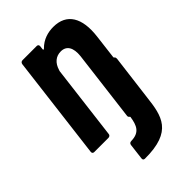

<svg xmlns="http://www.w3.org/2000/svg" viewBox="-213 -594 848 848"><g transform="rotate(-45 210.5 -170.0)"><path d="M386 -237 400 -352C413 -457 377 -519 293 -519C261 -519 225 -510 196 -480C192 -477 190 -478 190 -482L192 -499C193 -506 189 -511 182 -511H93C86 -511 81 -506 80 -499L20 -12C19 -5 23 0 30 0H119C126 0 132 -5 132 -12L175 -361C176 -363 176 -365 177 -367C187 -400 209 -419 240 -419C276 -419 292 -391 287 -343L246 -12C245 -7 247 -3 249 -1C251 0 253 1 253 4C246 50 233 80 181 81C172 81 168 86 167 93L158 167C157 174 160 179 168 179C340 180 354 98 366 -6L393 -221C393 -226 392 -230 389 -232C388 -233 386 -234 386 -237Z"/></g></svg>

Font: Barlow Condensed SemiBold
Style: Italic
Weight: 600
Width: 3
Italic angle: -7°
Designer: Jeremy Tribby
Foundry: Tribby Type
Version: Version 1.422;hotconv 1.0.109;makeotfexe 2.5.65596